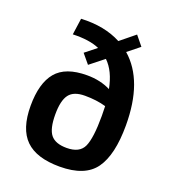

<svg xmlns="http://www.w3.org/2000/svg" viewBox="-134 -820 835 933"><g transform="rotate(20 284.0 -353.0)"><path d="M455 -670 394 -621Q515 -516 515 -285Q515 -133 463 -60Q411 13 280 13Q160 13 103.5 -42.5Q47 -98 47 -217Q47 -334 95.5 -392Q144 -450 255 -450Q324 -450 377 -423Q360 -511 313 -556L241 -499L201 -547L259 -593Q207 -616 121 -613L133 -698Q253 -704 340 -658L415 -719ZM281 -84Q348 -84 368.5 -129Q389 -174 389 -288Q389 -297 388.5 -314Q388 -331 388 -339Q340 -353 279 -353Q221 -353 197.5 -321.5Q174 -290 174 -219Q174 -144 198.5 -114Q223 -84 281 -84Z"/></g></svg>

Font: Exo 2.0 Semi Bold
Style: Regular
Weight: 600
Designer: Natanael Gama
Version: Version 1.001;PS 001.001;hotconv 1.0.70;makeotf.lib2.5.58329